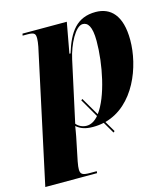

<svg xmlns="http://www.w3.org/2000/svg" viewBox="-138 -636 845 967"><g transform="rotate(-15 284.5 -153.0)"><path d="M381 64 388 58 355 2C513 -40 583 -228 583 -365C583 -494 528 -546 450 -546C352 -546 307 -482 275 -377H269L298 -536H67L65 -526H92C130 -526 132 -515 132 -492C132 -483 130 -468 127 -452L-22 240H248L249 230H214C176 230 164 224 164 198C164 188 165 179 169 157L194 35C198 13 201 -3 203 -18C224 0 248 10 289 10C309 10 328 8 346 4ZM260 -4C238 -4 218 -14 206 -29L275 -346C291 -420 334 -504 372 -504C398 -504 418 -481 418 -404C418 -284 385 -121 328 -46L273 -140L266 -135L322 -38C304 -17 283 -4 260 -4Z"/></g></svg>

Font: Noto Serif Display Condensed Black
Style: Italic
Weight: 900
Width: 3
Italic angle: -12°
Designer: Monotype Design Team
Foundry: Monotype Imaging Inc.
Version: Version 2.009